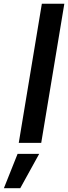

<svg xmlns="http://www.w3.org/2000/svg" viewBox="-75 -747 356 1004"><path d="M261.4 -727.3H143.8L23.1 0H140.6ZM-54.7 237.2H30.9L130 57.5H17Z"/></svg>

Font: Magic Ui Pro Semi Bold
Style: Italic
Weight: 600
Italic angle: -9.39999°
Designer: Stefan Endress, Andreas Faust
Version: Version 1.000;FEAKit 1.0